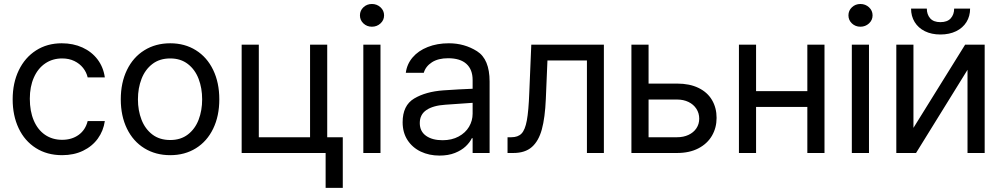

<svg xmlns="http://www.w3.org/2000/svg" viewBox="-20 -749 4908 940"><path d="M42 -262.7Q42 -342.8 72 -405Q102.1 -467.3 156.5 -502.2Q210.9 -537.1 282.2 -537.1Q338.4 -537.1 383.8 -516.4Q429.2 -495.6 457.8 -457.8Q486.3 -419.9 493.2 -370.1H409.2Q403.3 -395.5 386.7 -416.5Q370.1 -437.5 344 -450.2Q317.9 -462.9 284.2 -462.9Q237.3 -462.9 201.4 -438.5Q165.5 -414.1 145.8 -369.4Q126 -324.7 126 -265.6Q126 -204.6 145.3 -159.2Q164.6 -113.8 200.4 -89.1Q236.3 -64.5 284.2 -64.5Q331.5 -64.5 365 -88.6Q398.4 -112.8 409.2 -156.2H493.2Q486.3 -108.4 459 -70.6Q431.6 -32.7 386.7 -11Q341.8 10.7 284.2 10.7Q210.4 10.7 155.5 -24.2Q100.6 -59.1 71.3 -121.1Q42 -183.1 42 -262.7Z M571.3 -262.7Q571.3 -344.2 601.6 -406.5Q631.8 -468.8 686.8 -502.9Q741.7 -537.1 813.5 -537.1Q884.8 -537.1 939.2 -502.9Q993.7 -468.8 1023.7 -406.5Q1053.7 -344.2 1053.7 -262.7Q1053.7 -181.2 1023.7 -119.1Q993.7 -57.1 939.2 -23.2Q884.8 10.7 813.5 10.7Q741.7 10.7 686.8 -23.2Q631.8 -57.1 601.6 -119.1Q571.3 -181.2 571.3 -262.7ZM969.7 -262.7Q969.7 -317.4 952.4 -362.8Q935.1 -408.2 899.9 -435.5Q864.7 -462.9 813.5 -462.9Q761.2 -462.9 725.8 -435.5Q690.4 -408.2 672.9 -362.8Q655.3 -317.4 655.3 -262.7Q655.3 -208 672.9 -162.8Q690.4 -117.7 725.8 -90.6Q761.2 -63.5 813.5 -63.5Q864.7 -63.5 899.9 -90.6Q935.1 -117.7 952.4 -162.8Q969.7 -208 969.7 -262.7Z M1582 -77.1H1658.2V170.9H1574.2V0H1163.1V-530.3H1247.1V-77.1H1498V-530.3H1582Z M1758.8 -530.3H1842.8V0H1758.8ZM1742.2 -673.8Q1742.2 -697.3 1759.3 -713.4Q1776.4 -729.5 1800.8 -729.5Q1825.2 -729.5 1842.8 -713.4Q1860.4 -697.3 1860.4 -673.8Q1860.4 -650.4 1842.8 -634.3Q1825.2 -618.2 1800.8 -618.2Q1776.4 -618.2 1759.3 -634.3Q1742.2 -650.4 1742.2 -673.8Z M2150.4 -306.6Q2183.6 -309.1 2224.9 -311.3Q2266.1 -313.5 2293.9 -314.5V-357.4Q2293.9 -408.7 2263.4 -436.3Q2232.9 -463.9 2173.8 -463.9Q2125.5 -463.9 2094.7 -444.1Q2064 -424.3 2054.7 -392.6H1966.8Q1972.2 -435.1 2000 -467.8Q2027.8 -500.5 2074 -518.8Q2120.1 -537.1 2177.7 -537.1Q2253.9 -537.1 2315.4 -498.3Q2377 -459.5 2377 -349.6V0H2293.9V-72.3H2290Q2280.3 -51.8 2260 -32.5Q2239.7 -13.2 2207.3 -0.2Q2174.8 12.7 2131.8 12.7Q2081.1 12.7 2040 -6.8Q1999 -26.4 1975.1 -63.2Q1951.2 -100.1 1951.2 -150.4Q1951.2 -232.9 2007.6 -266.6Q2064 -300.3 2150.4 -306.6ZM2146.5 -62.5Q2191.9 -62.5 2225.3 -80.6Q2258.8 -98.6 2276.4 -128.4Q2293.9 -158.2 2293.9 -192.4V-245.6L2160.2 -236.3Q2100.6 -232.4 2067.9 -210.4Q2035.2 -188.5 2035.2 -146.5Q2035.2 -106 2065.7 -84.2Q2096.2 -62.5 2146.5 -62.5Z M2464.8 -77.1H2483.4Q2516.1 -77.1 2533.4 -95.2Q2550.8 -113.3 2559.3 -159.2Q2567.9 -205.1 2571.3 -295.9L2581.1 -530.3H2936.5V0H2853.5V-453.1H2660.2L2652.3 -264.6Q2648.4 -172.9 2632.8 -115.7Q2617.2 -58.6 2584 -29.3Q2550.8 0 2493.2 0H2464.8Z M3488.3 -171.9Q3488.3 -123.5 3465.6 -84.5Q3442.9 -45.4 3399.2 -22.7Q3355.5 0 3294.9 0H3071.3V-530.3H3155.3V-339.8H3294.9Q3356 -339.8 3399.7 -318.6Q3443.4 -297.4 3465.8 -259.3Q3488.3 -221.2 3488.3 -171.9ZM3294.9 -77.1Q3326.2 -77.1 3350.8 -88.6Q3375.5 -100.1 3389.4 -120.8Q3403.3 -141.6 3403.3 -168Q3403.3 -194.8 3389.4 -216.3Q3375.5 -237.8 3350.8 -249.8Q3326.2 -261.7 3294.9 -261.7H3155.3V-77.1Z M3681.6 -302.7H3932.6V-530.3H4016.6V0H3932.6V-225.6H3681.6V0H3597.7V-530.3H3681.6Z M4150.4 -530.3H4234.4V0H4150.4ZM4133.8 -673.8Q4133.8 -697.3 4150.9 -713.4Q4168 -729.5 4192.4 -729.5Q4216.8 -729.5 4234.4 -713.4Q4252 -697.3 4252 -673.8Q4252 -650.4 4234.4 -634.3Q4216.8 -618.2 4192.4 -618.2Q4168 -618.2 4150.9 -634.3Q4133.8 -650.4 4133.8 -673.8Z M4705.1 -530.3H4800.8V0H4716.8V-407.2L4464.8 0H4368.2V-530.3H4452.1V-123ZM4584 -580.1Q4540.5 -580.1 4508.1 -596.2Q4475.6 -612.3 4458 -641.1Q4440.4 -669.9 4440.4 -707H4517.6Q4517.6 -678.2 4533.9 -659.4Q4550.3 -640.6 4584 -640.6Q4618.2 -640.6 4634.8 -659.4Q4651.4 -678.2 4651.4 -707H4729.5Q4729.5 -669.9 4711.7 -641.1Q4693.8 -612.3 4660.9 -596.2Q4627.9 -580.1 4584 -580.1Z"/></svg>

Font: Pretendard JP
Style: Regular
Weight: 400
Designer: Base glyphs from Inter by Rasmus Andersson; Hangeul glyphs from Noto Sans CJK(Source Han Sans) by Jang Soo-young and Kan
Foundry: Kil Hyung-jin
Version: Version 1.309